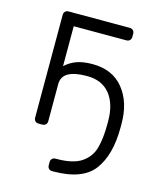

<svg xmlns="http://www.w3.org/2000/svg" viewBox="-108 -595 698 860"><g transform="rotate(15 241.0 -165.0)"><path d="M268 -320Q361 -320 411.5 -257.5Q462 -195 462 -96V-78Q462 49 409.5 119.5Q357 190 221 190H217Q207 190 201 184Q195 178 195 168V154Q195 144 201 138Q207 132 217 132H221Q298 132 337 105.5Q376 79 388.5 34.5Q401 -10 401 -78V-91Q401 -171 364 -216.5Q327 -262 258 -262Q201 -262 171.5 -245.5Q142 -229 142 -193V-22Q142 -12 136 -6Q130 0 120 0H103Q93 0 87 -6Q81 -12 81 -22V-498Q81 -508 87 -514Q93 -520 103 -520H386Q396 -520 402 -514Q408 -508 408 -498V-484Q408 -474 402 -468Q396 -462 386 -462H142V-277Q166 -299 195.5 -309.5Q225 -320 268 -320Z"/></g></svg>

Font: Rubik AZ
Style: Regular
Weight: 300
Designer: Hubert and Fischer
Foundry: Hubert & Fischer
Version: Version 2.000